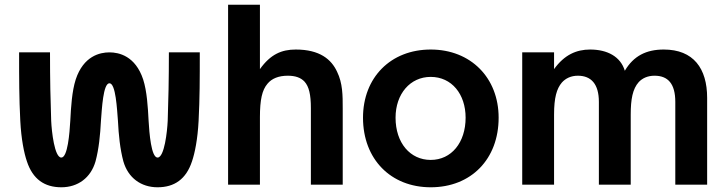

<svg xmlns="http://www.w3.org/2000/svg" viewBox="-20 -783 3076 814"><path d="M444 -561C484 -561 554 -546 587 -446C603 -396 607 -330 610 -271C613 -219 621 -115 648 -115C677 -115 689 -226 691 -271C694 -355 696 -446 696 -561H827C827 -446 827 -369 822 -271C818 -193 806 -134 794 -99C769 -23 719 11 648 11C578 11 523 -29 503 -99C489 -151 483 -211 480 -271C476 -320 471 -430 444 -430C417 -430 412 -320 408 -271C405 -211 399 -151 385 -99C365 -29 310 11 240 11C169 11 119 -23 94 -99C82 -134 70 -193 66 -271C61 -369 61 -446 61 -561H192C192 -446 194 -355 197 -271C199 -226 211 -115 240 -115C267 -115 275 -219 278 -271C281 -330 285 -396 301 -446C334 -546 404 -561 444 -561Z M947 0H1082V-286C1082 -360 1091 -401 1114 -428C1132 -450 1161 -462 1200 -462C1232 -462 1255 -454 1271 -437C1290 -416 1298 -382 1298 -325V0H1433V-323C1433 -379 1433 -430 1409 -479C1385 -531 1336 -573 1234 -573C1174 -573 1127 -553 1082 -490V-763H947Z M1806 11C1978 11 2094 -109 2094 -284C2094 -453 1976 -573 1806 -573C1636 -573 1519 -454 1519 -284C1519 -108 1637 11 1806 11ZM1657 -284C1657 -385 1719 -457 1806 -457C1895 -457 1954 -384 1954 -284C1954 -179 1894 -105 1806 -105C1719 -105 1657 -177 1657 -284Z M2194 0H2329V-297C2329 -369 2340 -407 2362 -433C2378 -451 2401 -462 2430 -462C2486 -462 2519 -427 2519 -351V0H2654V-297C2654 -362 2662 -406 2688 -435C2703 -451 2725 -462 2755 -462C2812 -462 2843 -428 2843 -351V0H2978V-368C2978 -493 2920 -573 2794 -573C2720 -573 2666 -546 2629 -483C2611 -543 2555 -573 2482 -573C2424 -573 2373 -551 2329 -490V-561H2194Z"/></svg>

Font: Swile Sans
Style: Bold
Weight: 700
Designer: Lord
Foundry: Lord
Version: Version 1.477;FEAKit 1.0